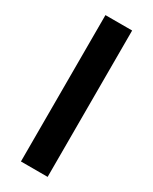

<svg xmlns="http://www.w3.org/2000/svg" viewBox="-173 -680 586 735"><g transform="rotate(30 120.0 -312.5)"><path d="M61 11V-636H179V11Z"/></g></svg>

Font: Pixelify Sans SemiBold
Style: Regular
Weight: 600
Designer: Stefie Justprince
Foundry: Typecalism Foundryline
Version: Version 1.000